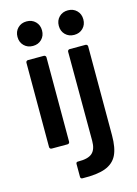

<svg xmlns="http://www.w3.org/2000/svg" viewBox="-136 -796 766 1073"><g transform="rotate(-15 247.0 -259.0)"><path d="M57 -652Q57 -683 77 -703Q97 -723 128 -723Q159 -723 179 -703Q199 -683 199 -652Q199 -621 179 -601Q159 -581 128 -581Q97 -581 77 -601Q57 -621 57 -652ZM68 -12V-500Q68 -505 71.5 -508.5Q75 -512 80 -512H172Q177 -512 180.5 -508.5Q184 -505 184 -500V-12Q184 -7 180.5 -3.5Q177 0 172 0H80Q75 0 71.5 -3.5Q68 -7 68 -12ZM296 -652Q296 -683 316 -703Q336 -723 367 -723Q398 -723 418 -703Q438 -683 438 -652Q438 -621 418 -601Q398 -581 367 -581Q336 -581 316 -601Q296 -621 296 -652ZM192 193V119Q192 107 205 108Q262 109 286 87.5Q310 66 310 17L309 -499Q309 -504 312.5 -507.5Q316 -511 321 -511H413Q418 -511 421.5 -507.5Q425 -504 425 -499V16Q425 89 404.5 130Q384 171 336.5 189Q289 207 204 205Q192 205 192 193Z"/></g></svg>

Font: Amber EN SemiBold
Style: Regular
Weight: 600
Designer: Jeremy Tribby
Foundry: Tribby Type
Version: Version 1.408 November 24, 2021